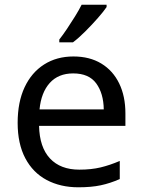

<svg xmlns="http://www.w3.org/2000/svg" viewBox="-20 -786 604 816"><path d="M292 -546Q361 -546 410.5 -516Q460 -486 486.5 -431.5Q513 -377 513 -304V-251H146Q148 -160 192.5 -112.5Q237 -65 317 -65Q368 -65 407.5 -74.5Q447 -84 489 -102V-25Q448 -7 408 1.5Q368 10 313 10Q237 10 178.5 -21Q120 -52 87.5 -113.5Q55 -175 55 -264Q55 -352 84.5 -415Q114 -478 167.5 -512Q221 -546 292 -546ZM291 -474Q228 -474 191.5 -433.5Q155 -393 148 -321H421Q420 -389 389 -431.5Q358 -474 291 -474ZM433 -756Q421 -738 396 -709.5Q371 -681 342.5 -652.5Q314 -624 290 -606H232V-618Q247 -637 264.5 -663Q282 -689 299 -716.5Q316 -744 327 -766H433Z"/></svg>

Font: Noto Sans Ethiopic
Style: Regular
Weight: 400
Designer: Monotype Design Team
Foundry: Monotype Imaging Inc.
Version: Version 2.102; ttfautohint (v1.8.4.7-5d5b)